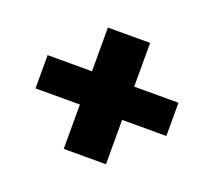

<svg xmlns="http://www.w3.org/2000/svg" viewBox="-88 -698 786 705"><g transform="rotate(20 304.5 -346.0)"><path d="M48.8 -282.2V-412.1H222.2V-583H387.2V-412.1H560.1V-282.2H387.2V-108.9H222.2V-282.2Z"/></g></svg>

Font: LT Superior Black
Style: Regular
Weight: 900
Designer: Daniel Lyons
Foundry: LyonsType
Version: Version 2.005